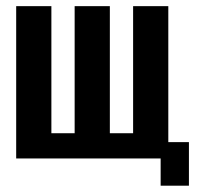

<svg xmlns="http://www.w3.org/2000/svg" viewBox="-20 -515 656 624"><path d="M502.1 88.5V0H32.6V-495H147V-82H222.6V-495H337V-82H412.6V-495H527V-53.1H594V88.5Z"/></svg>

Font: Alumni Sans SC Thin
Style: Regular
Weight: 100
Designer: Robert E. Leuschke
Foundry: Robert E. Leuschke
Version: Version 1.018